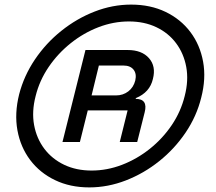

<svg xmlns="http://www.w3.org/2000/svg" viewBox="-20 -705 940 835"><path d="M368.3 110Q285 110 219.2 78.3Q153.3 46.7 111.2 -9.2Q69.2 -65 55.8 -138.3Q42.5 -211.7 63.3 -295Q84.2 -375.8 132.1 -446.7Q180 -517.5 246.7 -570.8Q313.3 -624.2 391.2 -654.6Q469.2 -685 550 -685Q634.2 -685 700 -653.3Q765.8 -621.7 807.9 -565.8Q850 -510 863.3 -436.7Q876.7 -363.3 855 -280Q835 -199.2 787.1 -128.3Q739.2 -57.5 672.5 -4.2Q605.8 49.2 527.5 79.6Q449.2 110 368.3 110ZM378.3 36.7Q445.8 36.7 510.8 11.7Q575.8 -13.3 631.7 -57.9Q687.5 -102.5 727.1 -161.2Q766.7 -220 783.3 -287.5Q800.8 -355 790 -413.8Q779.2 -472.5 745.8 -517.1Q712.5 -561.7 660 -586.7Q607.5 -611.7 540.8 -611.7Q473.3 -611.7 408.3 -586.7Q343.3 -561.7 287.5 -517.1Q231.7 -472.5 191.7 -413.8Q151.7 -355 135 -287.5Q117.5 -220 128.3 -161.2Q139.2 -102.5 172.9 -57.9Q206.7 -13.3 259.2 11.7Q311.7 36.7 378.3 36.7ZM251.7 -87.5 351.7 -487.5H535Q596.7 -487.5 627.9 -452.1Q659.2 -416.7 645 -361.7Q631.7 -303.3 570.8 -278.3L570 -275Q624.2 -275 609.2 -216.7L576.7 -87.5H500.8L535 -225H361.7L327.5 -87.5ZM378.3 -290H484.2Q515 -290 537.9 -307.5Q560.8 -325 568.3 -355Q575 -384.2 560.8 -402.1Q546.7 -420 516.7 -420H410Z"/></svg>

Font: Funnel Sans
Style: Italic
Weight: 400
Italic angle: -14.036°
Version: Version 1.000; Beta; Release 5; Build 24; ttfautohint (v1.8.